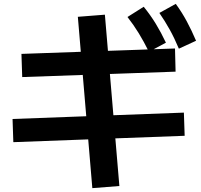

<svg xmlns="http://www.w3.org/2000/svg" viewBox="-20 -875 1040 994"><path d="M458 99 383 -788 523 -799 598 88ZM49 -139 45 -259 932 -292 936 -172ZM95 -476 91 -596 886 -624 889 -504ZM751 -607Q724 -661 698 -703.5Q672 -746 640 -787L724 -840Q759 -797 786.5 -752Q814 -707 839 -654ZM906 -623Q883 -678 858.5 -722Q834 -766 805 -808L890 -855Q922 -811 947 -764.5Q972 -718 995 -664Z"/></svg>

Font: M PLUS 2
Style: Bold
Weight: 700
Designer: Coji Morishita
Foundry: UNDERFOREST DESIGN
Version: Version 1.001